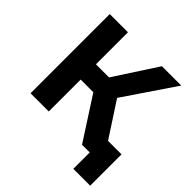

<svg xmlns="http://www.w3.org/2000/svg" viewBox="-214 -877 1200 1200"><g transform="rotate(45 386.0 -277.5)"><path d="M358 -282H246V0H85V-700H246V-417H362L546 -700H717L488 -362L724 0H540ZM757 -132V145H608V0H540V-132Z"/></g></svg>

Font: Montserrat-Bold
Style: Bold
Weight: 700
Version: Version 7.200